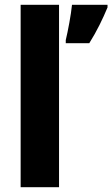

<svg xmlns="http://www.w3.org/2000/svg" viewBox="-20 -780 468 800"><path d="M226 0V-760H66V0ZM428 -749V-760H280C276 -719 263 -650 254 -613V-600H352C384 -651 408 -701 428 -749Z"/></svg>

Font: Noto Sans Sinhala UI SemiCondensed ExtraBold
Style: Regular
Weight: 800
Width: 4
Designer: Jelle Bosma - Monotype Design Team
Foundry: Monotype Imaging Inc.
Version: Version 2.006